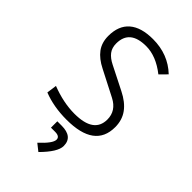

<svg xmlns="http://www.w3.org/2000/svg" viewBox="-286 -796 1158 1158"><g transform="rotate(45 293.0 -217.5)"><path d="M269 9.8Q158.7 9.8 70.8 -24.9L79.6 -89.4Q183.6 -49.3 276.9 -49.3Q442.4 -49.3 442.4 -165.5Q442.4 -239.7 369.6 -277.3L205.1 -361.8Q148.4 -390.1 118.9 -429.4Q89.4 -468.8 89.4 -525.9Q89.4 -613.3 141.4 -658.2Q193.4 -703.1 294.4 -703.1Q423.3 -703.1 511.2 -619.6L467.3 -575.2Q379.9 -644 294.9 -644Q155.3 -644 155.3 -527.3Q155.3 -490.2 174.3 -465.3Q193.4 -440.4 230.5 -421.9L380.4 -346.2Q444.3 -314.5 476.3 -270.5Q508.3 -226.6 508.3 -166Q508.3 9.8 269 9.8ZM286.6 267.6 242.2 232.4Q311.5 168.9 311.5 137.2Q311.5 109.9 271.5 109.9H236.3V55.7H272.9Q369.1 55.7 369.1 133.8Q369.1 184.6 286.6 267.6Z"/></g></svg>

Font: CaskaydiaCove NFP Light
Style: Regular
Weight: 300
Designer: Aaron Bell
Foundry: Saja Typeworks
Version: Version 2111.001; VTT 6.35;Nerd Fonts 3.1.1